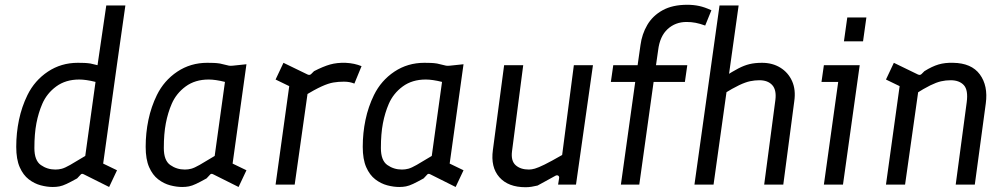

<svg xmlns="http://www.w3.org/2000/svg" viewBox="-20 -773 4217 804"><path d="M384 -470 425 -750H505L470 -504ZM201 10Q177 10 150.5 3Q124 -4 100.5 -22Q77 -40 62.5 -73Q48 -106 48 -158Q48 -216 59.5 -271Q71 -326 95 -375Q125 -436 180.5 -473Q236 -510 306 -510Q321 -510 333.5 -509.5Q346 -509 359 -507L397 -498Q404 -497 413 -498L470 -504L412 -88L470 -60L437 10L331 -43Q322 -48 317 -41L303 -26Q276 -11 259 -3Q242 5 229 7.5Q216 10 201 10ZM212 -63Q226 -63 239 -66.5Q252 -70 274 -82.5Q296 -95 337 -120L380 -430Q340 -440 312 -440Q255 -440 215.5 -411Q176 -382 157 -338Q141 -301 132.5 -257Q124 -213 124 -153Q124 -101 151 -82Q178 -63 212 -63Z M743 10Q719 10 692.5 3Q666 -4 642.5 -22Q619 -40 604.5 -73Q590 -106 590 -158Q590 -216 601.5 -271Q613 -326 637 -375Q667 -436 722.5 -473Q778 -510 848 -510Q863 -510 875.5 -509.5Q888 -509 901 -507L939 -498Q946 -497 955 -498L1012 -504L954 -88L1012 -60L979 10L873 -43Q864 -48 859 -41L845 -26Q818 -11 801 -3Q784 5 771 7.5Q758 10 743 10ZM754 -63Q768 -63 781 -66.5Q794 -70 816 -82.5Q838 -95 879 -120L922 -430Q882 -440 854 -440Q797 -440 757.5 -411Q718 -382 699 -338Q683 -301 674.5 -257Q666 -213 666 -153Q666 -101 693 -82Q720 -63 754 -63Z M1134 0 1196 -447 1235 -391 1134 -440 1167 -510 1268 -461Q1277 -457 1283 -463L1295 -475Q1334 -495 1362.5 -503Q1391 -511 1427 -510Q1447 -509 1463 -505.5Q1479 -502 1494 -496L1464 -423Q1454 -427 1443.5 -429Q1433 -431 1420 -431Q1397 -431 1376 -427.5Q1355 -424 1326.5 -411Q1298 -398 1253 -371L1274 -424L1214 0Z M1652 10Q1628 10 1601.5 3Q1575 -4 1551.5 -22Q1528 -40 1513.5 -73Q1499 -106 1499 -158Q1499 -216 1510.5 -271Q1522 -326 1546 -375Q1576 -436 1631.5 -473Q1687 -510 1757 -510Q1772 -510 1784.5 -509.5Q1797 -509 1810 -507L1848 -498Q1855 -497 1864 -498L1921 -504L1863 -88L1921 -60L1888 10L1782 -43Q1773 -48 1768 -41L1754 -26Q1727 -11 1710 -3Q1693 5 1680 7.5Q1667 10 1652 10ZM1663 -63Q1677 -63 1690 -66.5Q1703 -70 1725 -82.5Q1747 -95 1788 -120L1831 -430Q1791 -440 1763 -440Q1706 -440 1666.5 -411Q1627 -382 1608 -338Q1592 -301 1583.5 -257Q1575 -213 1575 -153Q1575 -101 1602 -82Q1629 -63 1663 -63Z M2181 11Q2108 11 2071 -31Q2034 -73 2044 -145L2091 -500H2171L2124 -139Q2119 -99 2139.5 -81Q2160 -63 2195 -63Q2206 -63 2220 -67Q2234 -71 2260.5 -84Q2287 -97 2334 -124L2383 -500H2463L2392 0H2317L2321 -25Q2323 -34 2317.5 -37.5Q2312 -41 2304 -36Q2282 -24 2264 -14Q2246 -4 2231 4Q2219 7 2206 9Q2193 11 2181 11Z M2580 0 2640 -430H2538L2548 -500H2650L2662 -584Q2668 -630 2690.5 -668.5Q2713 -707 2754.5 -730Q2796 -753 2858 -753Q2884 -753 2907.5 -748Q2931 -743 2959 -730L2933 -666Q2911 -674 2893 -677.5Q2875 -681 2855 -681Q2808 -681 2775.5 -651Q2743 -621 2736 -563L2727 -500H2858L2848 -430H2717L2657 0Z M3180 0 3227 -355Q3232 -397 3213.5 -417Q3195 -437 3160 -437Q3141 -437 3121.5 -433Q3102 -429 3075.5 -416.5Q3049 -404 3007 -378L3012 -451Q3048 -474 3072 -486.5Q3096 -499 3118.5 -504.5Q3141 -510 3171 -510Q3215 -510 3248 -489.5Q3281 -469 3297 -433Q3313 -397 3306 -349L3260 0ZM2888 0 2993 -750H3073L2968 0Z M3430 0 3490 -430H3420L3430 -500H3580L3510 0ZM3514 -600 3528 -700H3608L3594 -600Z M3690 0 3752 -447 3791 -391 3690 -440 3723 -510 3824 -461Q3833 -457 3839 -463L3851 -475Q3883 -495 3910 -503Q3937 -511 3971 -510Q4048 -509 4083 -461.5Q4118 -414 4108 -340L4062 0H3982L4028 -344Q4035 -396 4016 -416.5Q3997 -437 3961 -437Q3940 -437 3920.5 -432.5Q3901 -428 3875.5 -415.5Q3850 -403 3809 -377L3830 -424L3770 0Z"/></svg>

Font: Finlandica
Style: Italic
Weight: 400
Italic angle: -8°
Designer: Niklas Ekholm, Juho Hiilivirta, Jaakko Suomalainen
Foundry: Helsinki Type Studio
Version: Version 1.064